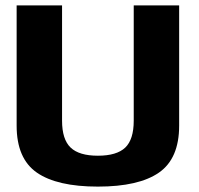

<svg xmlns="http://www.w3.org/2000/svg" viewBox="-20 -695 744 719"><path d="M346.6 3.8Q499.7 3.8 575.3 -48.7Q650.9 -101.2 650.9 -224.6V-674.9H480.8V-243.1Q480.8 -172.6 448.9 -142.2Q416.9 -111.9 346.6 -111.9Q276.3 -111.9 244.4 -142.4Q212.4 -173 212.4 -243.1V-674.9H42.3V-224.6Q42.3 -101.2 117.9 -48.7Q193.6 3.8 346.6 3.8Z"/></svg>

Font: Anybody Thin
Style: Regular
Weight: 100
Designer: Tyler Finck
Foundry: Etcetera Type Company
Version: Version 1.114;gftools[0.9.25]